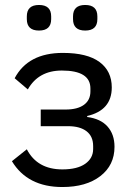

<svg xmlns="http://www.w3.org/2000/svg" viewBox="-20 -741 541 773"><path d="M88 -664V-675Q88 -721 137 -721Q186 -721 186 -675V-664Q186 -618 137 -618Q88 -618 88 -664ZM274 -664V-675Q274 -721 323 -721Q372 -721 372 -675V-664Q372 -618 323 -618Q274 -618 274 -664ZM231 12Q91 12 28 -92L88 -140Q130 -59 231 -59Q291 -59 323 -81.5Q355 -104 355 -141V-153Q355 -192 328.5 -212.5Q302 -233 254 -233H144V-300H244Q292 -300 318 -319Q344 -338 344 -373V-385Q344 -457 229 -457Q135 -457 92 -381L39 -426Q93 -528 233 -528Q331 -528 380.5 -491.5Q430 -455 430 -389Q430 -297 331 -274V-270Q385 -263 413 -231.5Q441 -200 441 -150Q441 -76 384 -32Q327 12 231 12Z"/></svg>

Font: Anuphan
Style: Regular
Weight: 400
Designer: Mike Abbink, Paul van der Laan, Pieter van Rosmalen, Mint Tantisuwanna
Foundry: Bold Monday; Cadson Demak
Version: Version 3.002;hotconv 1.0.109;makeotfexe 2.5.65596